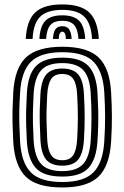

<svg xmlns="http://www.w3.org/2000/svg" viewBox="-20 -816 548 846"><path d="M254.5 -796.5Q335.8 -796.5 373.1 -761.2Q410.5 -726 415.5 -644.5H385.5Q381.5 -713.2 351 -742.9Q320.5 -772.5 254.5 -772.5Q188 -772.5 157.5 -742.9Q127 -713.2 123.5 -644.5H93.5Q97.8 -726 135.1 -761.2Q172.5 -796.5 254.5 -796.5ZM254.5 -748.5Q305.2 -748.5 328.8 -724.4Q352.2 -700.2 355.5 -644.5H325.8Q323 -687.2 306.5 -705.9Q290 -724.5 254.5 -724.5Q218.8 -724.5 202.2 -705.9Q185.8 -687.2 183.2 -644.5H153.5Q156.5 -700.2 179.9 -724.4Q203.2 -748.5 254.5 -748.5ZM254.5 -700.5Q274.5 -700.5 284.1 -687.5Q293.8 -674.5 295.8 -644.5H269.8Q270.2 -661.5 265.6 -669Q261 -676.5 254.5 -676.5Q248.2 -676.5 243.6 -669Q239 -661.5 239.2 -644.5H213.2Q215 -674.5 224.5 -687.5Q234 -700.5 254.5 -700.5ZM254.5 10Q140.5 10 92.5 -38.6Q44.5 -87.2 38.5 -191Q36.2 -231.5 35.4 -266.4Q34.5 -301.2 35.4 -335.9Q36.2 -370.5 38.5 -410Q45 -517 95.1 -563.5Q145.2 -610 254.5 -610Q365.2 -610 414.4 -562.9Q463.5 -515.8 469.5 -410Q472.8 -354.5 473.1 -304.1Q473.5 -253.8 469.5 -191Q462.8 -84 413.2 -37Q363.8 10 254.5 10ZM254.5 -14Q350.5 -14 392.1 -56.9Q433.8 -99.8 439.5 -192.8Q443.5 -257.5 443.1 -304.8Q442.8 -352 439.5 -408.2Q434.2 -499.5 393.4 -542.8Q352.5 -586 254.5 -586Q159.5 -586 116.9 -544.2Q74.2 -502.5 68.5 -408.2Q65.8 -363.5 65.1 -329.2Q64.5 -295 65.5 -263Q66.5 -231 68.5 -192.5Q73.8 -100 115.4 -57Q157 -14 254.5 -14ZM254.5 -38Q172 -38 137.5 -76.1Q103 -114.2 98.2 -195.5Q96 -235 95.2 -268.8Q94.5 -302.5 95.4 -335.8Q96.2 -369 98.5 -406.5Q103.5 -489.8 139.6 -525.9Q175.8 -562 254.5 -562Q336 -562 370.4 -524.5Q404.8 -487 409.5 -407Q412 -363.5 412.8 -330.1Q413.5 -296.8 412.8 -265.1Q412 -233.5 409.5 -194.5Q404.5 -114.8 370.4 -76.4Q336.2 -38 254.5 -38ZM254.5 -62Q317.5 -62 346.4 -93.4Q375.2 -124.8 379.8 -197.8Q383 -249 383.1 -296.9Q383.2 -344.8 379.8 -403.8Q375.8 -476 346.9 -507Q318 -538 254.5 -538Q188.2 -538 160.4 -505.2Q132.5 -472.5 128.2 -403.5Q126.2 -371.2 125.4 -339Q124.5 -306.8 125.2 -271.9Q126 -237 128.2 -196.5Q132.5 -125.8 161 -93.9Q189.5 -62 254.5 -62ZM254.5 -86Q206.2 -86 184 -112Q161.8 -138 158.2 -197.8Q156.2 -235.2 155.4 -268.4Q154.5 -301.5 155.2 -334.2Q156 -367 158.2 -402.5Q162 -462.8 184.5 -488.4Q207 -514 254.5 -514Q302.2 -514 324.4 -488.2Q346.5 -462.5 349.8 -403Q353.2 -344.5 353.1 -297.5Q353 -250.5 349.8 -198.5Q346 -139 324.2 -112.5Q302.5 -86 254.5 -86ZM254.5 -110Q287 -110 301.9 -131.2Q316.8 -152.5 319.8 -200.2Q322.5 -245.2 323 -291.6Q323.5 -338 319.8 -401.5Q317.2 -448 302.2 -469Q287.2 -490 254.5 -490Q219.8 -490 205.4 -467.8Q191 -445.5 188.2 -400.8Q186 -362.8 185.2 -331.2Q184.5 -299.8 185.4 -268.5Q186.2 -237.2 188.2 -199.5Q191 -153.5 205.8 -131.8Q220.5 -110 254.5 -110Z"/></svg>

Font: Big Shoulders Inline Text Thin Black
Style: Regular
Weight: 900
Version: Version 2.002